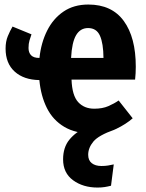

<svg xmlns="http://www.w3.org/2000/svg" viewBox="-20 -583 655 863"><path d="M5.1 -364.6Q5.1 -396.4 15.1 -420.5Q25.1 -444.6 36.4 -463.6L121.5 -428.7Q116.9 -415.9 112.6 -401.3Q108.2 -386.7 108.2 -367.2Q108.2 -346.7 119.7 -334.6Q131.3 -322.6 156.4 -322.6H157.4Q164.6 -390.8 191.8 -445.1Q219 -499.5 265.4 -531Q311.8 -562.6 376.9 -562.6Q482.6 -562.6 536.4 -488.7Q590.3 -414.9 590.3 -283.1Q590.3 -269.2 589.5 -253.3Q588.7 -237.4 587.2 -225.1H301.5Q304.1 -153.8 331.3 -124.1Q358.5 -94.4 403.6 -94.4Q440.5 -94.4 466.9 -105.9Q493.3 -117.4 513.3 -131.3L576.4 -51.3Q546.7 -25.1 502.6 -3.8Q458.5 17.4 397.4 17.4Q320 17.4 269 -12.8Q217.9 -43.1 190.8 -97.4Q163.6 -151.8 156.9 -223.1Q87.2 -224.1 46.2 -261Q5.1 -297.9 5.1 -364.6ZM375.9 -456.9Q341 -456.9 322.1 -424.9Q303.1 -392.8 299.5 -322.6H445.1Q444.6 -388.2 429.2 -422.6Q413.8 -456.9 375.9 -456.9ZM476.4 -52.8 494.4 0Q423.1 25.1 399.7 53.3Q376.4 81.5 376.4 112.8Q376.4 137.9 392.6 150.5Q408.7 163.1 435.9 163.1Q452.3 163.1 465.4 161Q478.5 159 491.3 155.9L479 251.8Q465.1 255.4 450.8 257.7Q436.4 260 418.5 260Q353.3 260 308.5 227.2Q263.6 194.4 263.6 133.3Q263.6 79.5 291.8 44.9Q320 10.3 368.5 -12.3Q416.9 -34.9 476.4 -52.8Z"/></svg>

Font: FiraCode Nerd Font
Style: Bold
Weight: 700
Designer: Carrois Corporate, Edenspiekermann AG, Nikita Prokopov
Foundry: Carrois Corporate, Edenspiekermann AG, Nikita Prokopov
Version: Version 6.002;Nerd Fonts 2.1.0